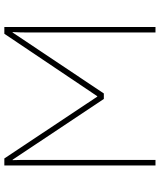

<svg xmlns="http://www.w3.org/2000/svg" viewBox="56 -810 754 907"><g transform="rotate(-90 433.5 -357.0)"><path d="M105 0H131V-588Q131 -619 131 -633.5Q131 -648 130 -675H132L419 -244H445L733 -675H735Q734 -651 733.5 -637.5Q733 -624 733 -598V0H759V-714H727L432 -275H430L138 -714H105Z"/></g></svg>

Font: Noto Sans UI Thin
Style: Regular
Weight: 250
Designer: Monotype Design Team
Foundry: Monotype Imaging Inc.
Version: Version 1.901